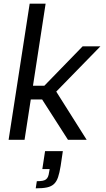

<svg xmlns="http://www.w3.org/2000/svg" viewBox="-20 -763 579 1048"><path d="M27 0ZM351 0 210 -220H148L114 0H27L142 -743H229L160 -295H222L431 -510H528L287 -263L453 0ZM181 226Q199 226 211 224Q223 222 230.5 216.5Q238 211 242 201.5Q246 192 248 177L251 160H211L226 62H323L311 143Q305 180 297 204Q289 228 274.5 241.5Q260 255 236.5 260Q213 265 175 265Z"/></svg>

Font: Azeri Sans
Style: Italic
Weight: 400
Designer: Hector Gatti & Omnibus-Type (original fonts) / Cristiano Sobral (main changes and remastering)
Foundry: Omnibus-Type
Version: Version 0.07;August 21, 2020;FontCreator 13.0.0.2681 64-bit;